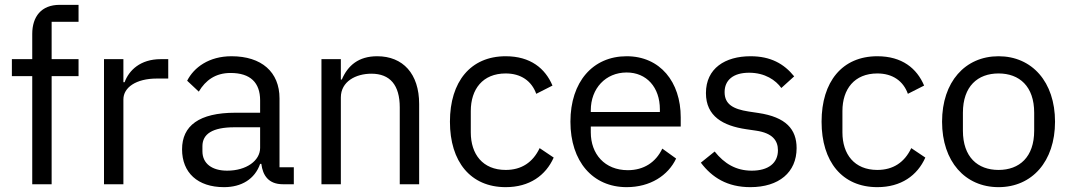

<svg xmlns="http://www.w3.org/2000/svg" viewBox="-20 -760 4419 792"><path d="M113 0H193V-446H304V-516H193V-670H304V-740H226C150 -740 113 -691 113 -620V-516H29V-446H113Z M489 0V-350C489 -399 541 -436 627 -436H674V-516H643C559 -516 512 -470 494 -421H489V-516H409V0Z M1192 0V-70H1133V-354C1133 -463 1059 -528 935 -528C842 -528 780 -482 752 -427L800 -382C828 -429 869 -459 931 -459C1013 -459 1053 -419 1053 -346V-295H951C801 -295 731 -241 731 -144C731 -48 795 12 904 12C976 12 1031 -21 1053 -84H1058C1064 -36 1088 0 1147 0ZM917 -56C855 -56 815 -85 815 -136V-157C815 -207 856 -235 947 -235H1053V-150C1053 -97 996 -56 917 -56Z M1386 0V-358C1386 -424 1448 -456 1512 -456C1589 -456 1629 -409 1629 -317V0H1709V-331C1709 -456 1642 -528 1536 -528C1459 -528 1415 -490 1390 -432H1386V-516H1306V0Z M2066 12C2164 12 2231 -36 2264 -110L2206 -149C2178 -90 2131 -59 2066 -59C1971 -59 1922 -124 1922 -214V-302C1922 -392 1971 -457 2066 -457C2129 -457 2173 -426 2192 -373L2259 -407C2229 -478 2168 -528 2066 -528C1921 -528 1836 -423 1836 -258C1836 -93 1921 12 2066 12Z M2565 12C2662 12 2736 -36 2769 -106L2712 -147C2685 -90 2635 -58 2570 -58C2474 -58 2417 -125 2417 -214V-238H2788V-276C2788 -422 2703 -528 2565 -528C2425 -528 2333 -422 2333 -258C2333 -94 2425 12 2565 12ZM2565 -461C2647 -461 2702 -400 2702 -309V-298H2417V-305C2417 -395 2478 -461 2565 -461Z M3075 12C3193 12 3266 -49 3266 -149C3266 -227 3222 -277 3108 -294L3068 -300C3004 -310 2969 -330 2969 -380C2969 -429 3004 -460 3070 -460C3136 -460 3180 -429 3203 -397L3256 -445C3214 -497 3159 -528 3076 -528C2971 -528 2892 -478 2892 -376C2892 -280 2963 -241 3058 -227L3099 -221C3167 -211 3189 -180 3189 -140C3189 -87 3149 -56 3081 -56C3016 -56 2968 -85 2928 -135L2871 -89C2917 -28 2980 12 3075 12Z M3599 12C3697 12 3764 -36 3797 -110L3739 -149C3711 -90 3664 -59 3599 -59C3504 -59 3455 -124 3455 -214V-302C3455 -392 3504 -457 3599 -457C3662 -457 3706 -426 3725 -373L3792 -407C3762 -478 3701 -528 3599 -528C3454 -528 3369 -423 3369 -258C3369 -93 3454 12 3599 12Z M4099 12C4237 12 4332 -94 4332 -258C4332 -422 4237 -528 4099 -528C3961 -528 3866 -422 3866 -258C3866 -94 3961 12 4099 12ZM4099 -59C4013 -59 3952 -112 3952 -221V-295C3952 -404 4013 -457 4099 -457C4185 -457 4246 -404 4246 -295V-221C4246 -112 4185 -59 4099 -59Z"/></svg>

Font: IBM Plex Devanagari
Style: Regular
Weight: 400
Designer: Mike Abbink, Paul van der Laan, Pieter van Rosmalen, Erin McLaughlin
Foundry: Bold Monday
Version: Version 1.0